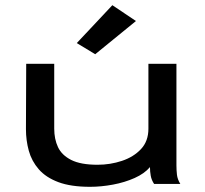

<svg xmlns="http://www.w3.org/2000/svg" viewBox="-20 -709 790 740"><path d="M327 11Q253 11 205 -7Q157 -25 129.5 -56.5Q102 -88 91 -128Q80 -168 80 -211L81 -463H189V-213Q189 -173 203.5 -142Q218 -111 254.5 -92.5Q291 -74 356 -74Q405 -74 450 -89Q495 -104 523.5 -134.5Q552 -165 552 -213V-463H660V-72Q660 -53 662 -35.5Q664 -18 675 0H574Q564 -15 561 -31.5Q558 -48 558 -65Q537 -40 499 -23Q461 -6 415.5 2.5Q370 11 327 11ZM347 -500 276 -543 413 -689 504 -628Z"/></svg>

Font: Inconsolata ExtraExpanded SemiBold
Style: Regular
Weight: 600
Width: 8
Monospace: yes
Designer: Raph Levien, Cyreal, Brenton Simpson
Foundry: Raph Levien, Cyreal, Google
Version: Version 3.001; ttfautohint (v1.8.2.53-6de2)